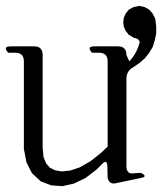

<svg xmlns="http://www.w3.org/2000/svg" viewBox="-27 -643 548 649"><path d="M335.9 -79.1Q335.9 -108.4 316.4 -86.9L299.8 -70.3L261.7 -41L222.7 -22.5L183.6 -13.7L145.5 -16.6L110.4 -30.3L81.1 -57.6L62.5 -93.8L53.7 -139.6V-435.5Q53.7 -464.8 24.4 -464.8H1Q-19.5 -486.3 9.8 -486.3H88.9Q117.2 -486.3 117.2 -457V-141.6L120.1 -112.3L128.9 -90.8L141.6 -76.2L159.2 -67.4L181.6 -63.5L210 -66.4L242.2 -77.1L278.3 -97.7L315.4 -127L336.9 -147.5V-435.5Q336.9 -464.8 307.6 -464.8H284.2Q263.7 -486.3 293 -486.3H372.1Q400.4 -486.3 400.4 -457L410.2 -435.5L423.8 -452.1L433.6 -468.8L440.4 -484.4L445.3 -500Q443.4 -512.7 424.8 -515.6L408.2 -525.4L397.5 -539.1L391.6 -552.7L389.6 -567.4L391.6 -583L397.5 -596.7L408.2 -610.4L424.8 -619.1L443.4 -623L461.9 -619.1L477.5 -610.4L489.3 -596.7L498 -579.1L501 -553.7V-529.3L496.1 -506.8L489.3 -484.4L477.5 -464.8L462.9 -446.3L445.3 -430.7L423.8 -416Q400.4 -403.3 400.4 -377V-81.1Q400.4 -51.8 428.7 -57.6L449.2 -58.6Q475.6 -45.9 447.3 -41L363.3 -23.4Q343.8 -19.5 336.9 -40Z"/></svg>

Font: B2 Hana
Style: Regular
Weight: 500
Version: 2020-08-05; (max)